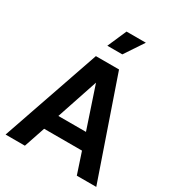

<svg xmlns="http://www.w3.org/2000/svg" viewBox="-226 -1125 1164 1265"><g transform="rotate(30 356.0 -493.0)"><path d="M268 -745H444L701 0H553L500 -160H212L158 0H11ZM461 -280 356 -594 251 -280ZM362 -986H509L413 -842H299Z"/></g></svg>

Font: Eudoxus Sans
Style: Bold
Weight: 700
Designer: Stijn de Vries
Foundry: tokotype
Version: Version 2.005